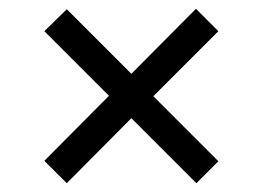

<svg xmlns="http://www.w3.org/2000/svg" viewBox="-20 -577 599 437"><path d="M132 -160 279 -308 427 -160 477 -210 329 -358 477 -506 426 -557 279 -409 132 -556 81 -506 228 -359 81 -211Z"/></svg>

Font: Noto Serif NP Hmong
Style: Bold
Weight: 700
Designer: Dalton Maag Ltd
Foundry: Dalton Maag Ltd
Version: Version 1.001